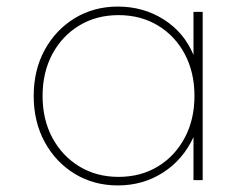

<svg xmlns="http://www.w3.org/2000/svg" viewBox="-20 -548 754 584"><path d="M338.5 16Q265.5 16 207.5 -19.2Q149.5 -54.5 116 -116Q82.5 -177.5 82.5 -256Q82.5 -335 116 -396.2Q149.5 -457.5 207.5 -492.8Q265.5 -528 338.5 -528Q416 -528 478 -488.8Q540 -449.5 568.5 -381V-512H596.5V0H568.5V-131Q537 -62.5 476 -23.2Q415 16 338.5 16ZM340.5 -10Q408 -10 460 -41.5Q512 -73 541.8 -128.8Q571.5 -184.5 571.5 -256Q571.5 -328 542 -383.5Q512.5 -439 460.2 -470.5Q408 -502 340.5 -502Q273.5 -502 221.2 -470.5Q169 -439 139.2 -383.5Q109.5 -328 109.5 -256Q109.5 -184.5 139.2 -129Q169 -73.5 221.2 -41.8Q273.5 -10 340.5 -10Z"/></svg>

Font: Spartan Thin Thin
Style: Regular
Weight: 250
Version: Version 1.004